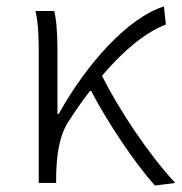

<svg xmlns="http://www.w3.org/2000/svg" viewBox="-20 -567 563 595"><path d="M523 0C438 -92 349 -227 296 -332C365 -414 434 -468 494 -491L488 -547C378 -513 249 -371 162 -214H158V-412C158 -458 155 -507 148 -533H90C100 -490 100 -438 100 -395V0H154V-26C156 -90 164 -149 194 -193C216 -227 238 -259 261 -288C313 -188 395 -65 460 8Z"/></svg>

Font: Noto Sans CJK KR Light
Style: Regular
Weight: 300
Designer: Ryoko NISHIZUKA (kana & ideographs); Paul D. Hunt (Latin, Greek & Cyrillic); Wenlong ZHANG (bopomofo); Sandoll Communica
Foundry: Adobe Systems Incorporated
Version: Version 1.004;PS 1.004;hotconv 1.0.82;makeotf.lib2.5.63406